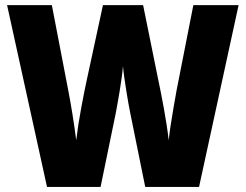

<svg xmlns="http://www.w3.org/2000/svg" viewBox="-20 -734 965 754"><path d="M917 -713.9 761.7 0H550.3L491.7 -289.1Q488.3 -305.2 484.4 -327.6Q480.5 -350.1 476.3 -375.7Q472.2 -401.4 468.5 -427Q464.8 -452.6 462.9 -474.1Q461.4 -455.1 458 -429.7Q454.6 -404.3 450.2 -377.9Q445.8 -351.6 441.7 -328.4Q437.5 -305.2 434.6 -289.6L375 0H164.6L7.8 -713.9H183.6L248 -379.4Q251 -363.8 255.4 -339.6Q259.8 -315.4 264.2 -287.4Q268.6 -259.3 272.7 -231.9Q276.9 -204.6 279.3 -183.1Q282.7 -211.9 287.8 -245.4Q293 -278.8 299.3 -312.3Q305.7 -345.7 311.3 -374.5Q316.9 -403.3 321.3 -422.4L384.3 -713.9H542L601.1 -422.4Q605.5 -402.3 611.3 -372.8Q617.2 -343.3 623.3 -309.6Q629.4 -275.9 634.5 -242.9Q639.6 -210 642.6 -183.1Q645 -209 650.6 -244.9Q656.2 -280.8 662.4 -316.7Q668.5 -352.5 673.3 -378.4L739.3 -713.9Z"/></svg>

Font: Open Sans SemiCondensed ExtraBold
Style: Regular
Weight: 800
Width: 4
Designer: Monotype Design Team
Foundry: Monotype Imaging Inc.
Version: Version 3.000